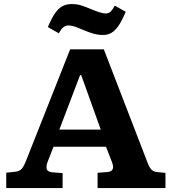

<svg xmlns="http://www.w3.org/2000/svg" viewBox="-20 -949 867 969"><path d="M11.5 0V-77.5L59.5 -82.5Q78.5 -85 89.2 -96.8Q100 -108.5 111 -136.5L334 -700H504L723 -132.5Q733 -105.5 743.3 -94Q753.5 -82.5 773.5 -80.5L815 -76.5V0H472.5V-77L524.5 -81Q542.5 -82.5 548.5 -95Q554.5 -107.5 544.5 -132.5L515 -208.5H250L221.5 -135Q212 -112.5 215.8 -96.8Q219.5 -81 247 -79L296 -75.5V0ZM279.5 -295H488.5L390 -569.5H384ZM500.5 -772.5Q475.5 -772.5 452.5 -779Q429.5 -785.5 405.5 -795.5Q387 -803.5 372.5 -809.2Q358 -815 346.8 -817.7Q335.5 -820.5 325.5 -820.5Q311 -820.5 300.2 -812Q289.5 -803.5 276.5 -781L221.5 -812.5Q241 -858.5 258.7 -883.5Q276.5 -908.5 296.2 -918.5Q316 -928.5 341.5 -928.5Q367.5 -928.5 389.5 -921.8Q411.5 -915 437 -904Q462 -893.5 481.5 -887.3Q501 -881 514 -881Q528 -881 538 -890.3Q548 -899.5 559.5 -920.5L614.5 -889.5Q596 -845.5 578.8 -820Q561.5 -794.5 542.8 -783.5Q524 -772.5 500.5 -772.5Z"/></svg>

Font: Literata Variable Black
Style: Regular
Weight: 900
Designer: Latin by Veronika Burian and Jose Scaglione. Greek by Irene Vlachou. Cyrillic by Vera Evstafieva.
Foundry: TypeTogether
Version: Version 3.021